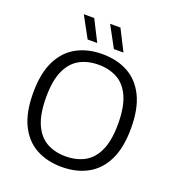

<svg xmlns="http://www.w3.org/2000/svg" viewBox="-166 -1075 1106 1214"><g transform="rotate(20 387.0 -468.0)"><path d="M386.5 9.5Q288 9.5 214 -30.8Q140 -71 98.8 -154.8Q57.5 -238.5 57.5 -370Q57.5 -501.5 99 -585.2Q140.5 -669 214.5 -709.2Q288.5 -749.5 386.5 -749.5Q485.5 -749.5 559.5 -709.2Q633.5 -669 674.8 -585Q716 -501 716 -370Q716 -239 674.5 -155Q633 -71 558.8 -30.8Q484.5 9.5 386.5 9.5ZM386.5 -62Q460 -62 514.5 -92.2Q569 -122.5 599.2 -189.8Q629.5 -257 629.5 -367.5Q629.5 -480.5 599.2 -548.8Q569 -617 514.2 -647.5Q459.5 -678 386.5 -678Q314 -678 259.2 -647.8Q204.5 -617.5 174.2 -550.2Q144 -483 144 -372.5Q144 -259.5 174.2 -191.2Q204.5 -123 259 -92.5Q313.5 -62 386.5 -62ZM442.5 -804 365.5 -946H435L507 -804ZM266 -804 188.5 -946H258.5L330.5 -804Z"/></g></svg>

Font: Encode Sans SC SemiExpanded
Style: Regular
Weight: 400
Width: 6
Designer: Multiple Designers
Foundry: Impallari Type
Version: Version 3.002